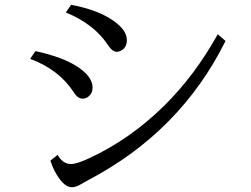

<svg xmlns="http://www.w3.org/2000/svg" viewBox="-20 -786 1040 796"><path d="M274.9 -766.1Q370.6 -748 430.7 -712.4Q505.9 -668 505.9 -620.1Q505.9 -587.4 480 -575.2Q472.7 -571.3 464.4 -571.3Q445.8 -571.3 427.2 -599.6Q370.6 -686 252.9 -734.4ZM127 -574.2Q236.8 -549.8 294.9 -513.2Q363.8 -470.7 363.8 -422.9Q363.8 -400.4 348.6 -387.2Q337.4 -377 322.3 -377Q302.2 -377 286.1 -402.8Q225.6 -497.1 105 -542ZM218.8 -144Q240.2 -106 274.4 -106Q298.3 -106 349.6 -129.9Q519.5 -208.5 661.1 -348.1Q788.1 -473.6 882.8 -644L915 -616.2Q728.5 -240.7 347.2 -40Q328.6 -30.3 313 -21Q294.4 -9.8 278.3 -9.8Q252.4 -9.8 227.1 -43.9Q203.1 -75.7 189 -120.1Z"/></svg>

Font: BIZ UDMincho
Style: Regular
Weight: 400
Monospace: yes
Designer: TypeBank Co., Ltd.
Foundry: Morisawa Inc.
Version: Version 1.06